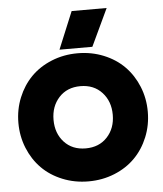

<svg xmlns="http://www.w3.org/2000/svg" viewBox="-54 -813 739 872"><g transform="rotate(-5 315.0 -376.5)"><path d="M196.3 -549.3Q251.5 -571.8 314.9 -571.8Q378.4 -571.8 433.6 -549.3Q488.8 -526.9 527.3 -487.8Q565.9 -448.7 587.9 -394.8Q609.9 -340.8 609.9 -279.8Q609.9 -218.8 587.9 -164.8Q565.9 -110.8 527.3 -71.8Q488.8 -32.7 433.6 -10.3Q378.4 12.2 314.9 12.2Q251.5 12.2 196.3 -10.3Q141.1 -32.7 102.5 -71.8Q64 -110.8 42 -164.8Q20 -218.8 20 -279.8Q20 -340.8 42 -394.8Q64 -448.7 102.5 -487.8Q141.1 -526.9 196.3 -549.3ZM217 -381.6Q180.2 -341.3 180.2 -279.8Q180.2 -218.3 217 -178.2Q253.9 -138.2 314.9 -138.2Q376 -138.2 413.1 -178.2Q450.2 -218.3 450.2 -279.8Q450.2 -341.3 413.1 -381.6Q376 -421.9 314.9 -421.9Q253.9 -421.9 217 -381.6ZM234.9 -595.2 305.2 -765.1H464.8L384.8 -595.2Z"/></g></svg>

Font: TASA Explorer
Style: Regular
Weight: 900
Designer: Weizhong Zhang
Foundry: Local Remote
Version: Version 1.000;Glyphs 3.1.2 (3151)